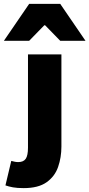

<svg xmlns="http://www.w3.org/2000/svg" viewBox="-84 -780 460 988"><path d="M38 188Q4 188 -17.5 184Q-39 180 -56 174L-26 48Q-15 51 -7 52.5Q1 54 10 54Q37 54 48.5 37Q60 20 60 -20V-500H232V-26Q232 30 215 79Q198 128 155.5 158Q113 188 38 188ZM-64 -570 66 -760H226L356 -570H226L148 -650H144L66 -570Z"/></svg>

Font: Mada Black
Style: Regular
Weight: 900
Designer: Khaled Hosny
Version: Version 1.5